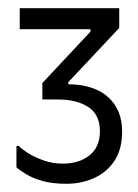

<svg xmlns="http://www.w3.org/2000/svg" viewBox="-20 -440 335 467"><path d="M121 -198H83V-238L200 -363V-369H28V-420H270V-372L146 -240V-235Q185 -235 214.5 -222Q244 -209 260.5 -183Q277 -157 277 -120Q277 -77 258.5 -49Q240 -21 209 -7Q178 7 142 7Q108 7 84.5 0.5Q61 -6 45 -15.5Q29 -25 20 -33V-85H26Q31 -79 46 -69Q61 -59 84 -50.5Q107 -42 133 -42Q172 -42 197.5 -62Q223 -82 223 -121Q223 -161 195 -179.5Q167 -198 121 -198Z"/></svg>

Font: Phudu Light
Style: Regular
Weight: 400
Version: Version 1.005;gftools[0.9.23]